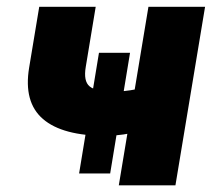

<svg xmlns="http://www.w3.org/2000/svg" viewBox="-20 -556 644 576"><path d="M298.8 -148.4Q167.5 -148.4 108.9 -199Q50.3 -249.5 67.4 -353L97.7 -535.6H267.1L237.3 -355.5Q230 -312.5 248.8 -296.9Q267.6 -281.2 320.8 -281.2Q353.5 -281.2 388.7 -288.3Q423.8 -295.4 467.3 -309.6L445.3 -176.8Q430.7 -169.9 404.8 -163.3Q378.9 -156.7 350.3 -152.6Q321.8 -148.4 298.8 -148.4ZM336.4 0 425.3 -535.6H595.2L506.3 0ZM217.3 -35.6 276.9 -397.5H370.1L310.5 -35.6Z"/></svg>

Font: Inter 20pt ExtraBold
Style: Italic
Weight: 800
Italic angle: -9.3988°
Version: Version 4.001;git-66647c0bb